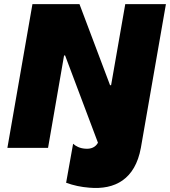

<svg xmlns="http://www.w3.org/2000/svg" viewBox="-20 -720 828 935"><path d="M16 0H214L292 -450H297L457 -25C446 -4 424 7 394 4C368 2 349 -8 336 -20L302 170C338 183 375 191 415 194C540 205 638 153 666 0L788 -700H590L521 -305H516L367 -700H138Z"/></svg>

Font: Fixel Display 20240404 Black
Style: Italic
Weight: 900
Italic angle: -10°
Designer: AlfaBravo + MacPaw
Foundry: Kyrylo Tkachov, Marchela Mozhyna, Serhii Makarenko, Maria Weinstein, Zakhar Kryvoshyya
Version: Version 1.211;Glyphs 3.2 (3225)